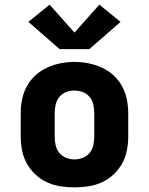

<svg xmlns="http://www.w3.org/2000/svg" viewBox="-20 -797 640 825"><path d="M300 8Q270 8 240 3.5Q210 -1 182.5 -13.5Q155 -26 132.5 -47Q110 -68 95.5 -94Q81 -120 75 -150Q69 -180 69 -210V-310Q69 -340 75 -370Q81 -400 95.5 -426.5Q110 -453 132.5 -473.5Q155 -494 182.5 -506.5Q210 -519 240 -525Q270 -531 300 -531Q330 -531 360 -525Q390 -519 417.5 -506.5Q445 -494 467.5 -473.5Q490 -453 504.5 -426.5Q519 -400 525 -370Q531 -340 531 -310V-210Q531 -180 525 -150Q519 -120 504.5 -94Q490 -68 467.5 -47Q445 -26 417.5 -13.5Q390 -1 360 3.5Q330 8 300 8ZM300 -112Q318 -112 336 -119Q354 -126 365.5 -140.5Q377 -155 381 -173.5Q385 -192 385 -210V-310Q385 -329 381 -347.5Q377 -366 365 -380.5Q353 -395 335 -401.5Q317 -408 299 -408Q280 -408 263 -401Q246 -394 234.5 -379.5Q223 -365 219 -346.5Q215 -328 215 -310V-210Q215 -192 219 -173.5Q223 -155 234.5 -140.5Q246 -126 264 -119Q282 -112 300 -112ZM364 -586H236L102 -703L193 -777L300 -657L407 -777L498 -703Z"/></svg>

Font: Iosevka Custom Heavy Extended
Style: Regular
Weight: 900
Width: 7
Monospace: yes
Designer: Belleve Invis
Foundry: Belleve Invis
Version: Version 11.2.4; ttfautohint (v1.8.4)